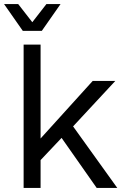

<svg xmlns="http://www.w3.org/2000/svg" viewBox="-27 -931 647 951"><path d="M90 0V-710H174V-245L432 -530H544L335 -305L554 0H452L278 -248L174 -138V0ZM-7 -911H63L133 -821L203 -911H273L180 -778H86Z"/></svg>

Font: Geist Mono
Style: Regular
Weight: 400
Monospace: yes
Designer: Basement.studio, Andrés Briganti, Mateo Zaragoza
Foundry: Basement.studio, Vercel, Andrés Briganti, Guido Ferreyra, Mateo Zaragoza
Version: Version 1.500; ttfautohint (v1.8.4.7-5d5b)